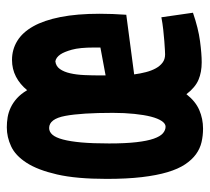

<svg xmlns="http://www.w3.org/2000/svg" viewBox="-46 -548 610 558"><g transform="rotate(-90 259.0 -269.0)"><path d="M501 -13.2Q455.6 2.4 418.5 7.3Q381.3 12.2 356.9 12.2Q328.1 12.2 306.2 2.9Q284.2 -6.3 264.2 -32.2Q243.7 -5.9 218.3 5.1Q192.9 16.1 164.1 16.1Q143.6 16.1 124.8 11.7Q106 7.3 89.8 -4.4Q73.7 -16.1 60.3 -36.1Q46.9 -56.2 37.6 -87.4Q28.3 -118.7 23.2 -162.1Q18.1 -205.6 18.1 -264.2Q18.1 -352.1 31 -408.2Q43.9 -464.4 64.9 -496.8Q85.9 -529.3 112.8 -541.7Q139.6 -554.2 168 -554.2Q182.6 -554.2 197.3 -551.8Q211.9 -549.3 225.8 -542.7Q239.7 -536.1 252.4 -524.7Q265.1 -513.2 275.9 -495.1Q293 -516.1 315.2 -527.6Q337.4 -539.1 363.8 -539.1Q394 -539.1 418.9 -523.9Q443.8 -508.8 461.4 -477.5Q479 -446.3 488.5 -398.2Q498 -350.1 498 -284.2Q498 -247.1 495.1 -207L321.8 -184.1Q324.2 -166 328.4 -149.9Q332.5 -133.8 339.4 -121.3Q346.2 -108.9 356 -101.6Q365.7 -94.2 379.9 -94.2Q381.8 -94.2 392.3 -94.7Q402.8 -95.2 418.2 -96.4Q433.6 -97.7 451.9 -99.6Q470.2 -101.6 487.8 -105ZM169.9 -92.8Q178.7 -92.8 186.3 -104Q193.8 -115.2 199 -135.3Q204.1 -155.3 207 -183.6Q210 -211.9 210 -246.1Q210 -337.4 201.2 -384.3Q192.4 -431.2 166 -431.2Q154.8 -431.2 146.5 -421.6Q138.2 -412.1 132.6 -391.1Q127 -370.1 124 -337.2Q121.1 -304.2 121.1 -256.8Q121.1 -209 124.8 -177.5Q128.4 -146 135 -127.2Q141.6 -108.4 150.6 -100.6Q159.7 -92.8 169.9 -92.8ZM318.8 -267.1 399.9 -282.2V-300.8Q399.9 -342.3 393.6 -365Q387.2 -387.7 379.9 -398.4Q371.1 -411.1 359.9 -413.1Q345.7 -411.6 337.4 -399.9Q329.1 -388.2 325 -369.9Q320.8 -351.6 319.8 -328.6Q318.8 -305.7 318.8 -282.2Z"/></g></svg>

Font: Mouse Memoirs
Style: Regular
Weight: 400
Version: Version 1.000